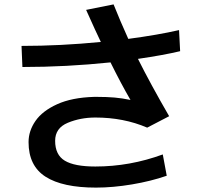

<svg xmlns="http://www.w3.org/2000/svg" viewBox="-20 -816 934 874"><path d="M417 38Q265 38 187.5 -11.5Q110 -61 110 -169Q110 -220 141.5 -265.5Q173 -311 240 -341.5Q307 -372 408 -375H422Q467 -375 501.5 -372Q536 -369 574 -361Q532 -433 483 -532Q282 -511 82 -511L78 -607Q255 -607 439 -625Q419 -666 372 -771L497 -796Q526 -723 564 -639Q699 -657 795 -679L800 -583Q725 -565 608 -548Q665 -434 750 -287L650 -235Q543 -281 414 -281Q346 -281 288.5 -257Q231 -233 231 -175Q231 -111 275 -84.5Q319 -58 414 -58Q571 -58 721 -113L739 -16Q667 9 580.5 23.5Q494 38 417 38Z"/></svg>

Font: 카카오 큰글씨 ExtraBold
Style: Regular
Weight: 800
Designer: Park Young-rak; Lee Sang-min; Kim Jung-jin; Min Bon; Park Min-gyu;
Foundry: Kakao Corporation
Version: Version 2.003